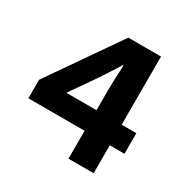

<svg xmlns="http://www.w3.org/2000/svg" viewBox="-146 -770 892 905"><g transform="rotate(30 300.0 -317.5)"><path d="M341 0V-152H35V-253L300 -635H478V-264H558V-152H478V0ZM177 -264H341V-371Q341 -410 346 -510H342Q331 -490 306.5 -453.5Q282 -417 273 -402Z"/></g></svg>

Font: TypoPRO Source Code Pro
Style: Bold
Weight: 700
Monospace: yes
Designer: Paul D. Hunt, Teo Tuominen
Foundry: Adobe Systems Incorporated
Version: Version 2.010;PS 1.0;hotconv 1.0.84;makeotf.lib2.5.63406